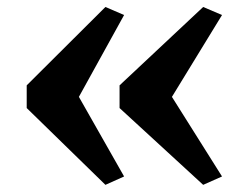

<svg xmlns="http://www.w3.org/2000/svg" viewBox="-20 -567 721 550"><path d="M282 -547 335.5 -524 206 -289.5 335.5 -61.5 282 -37.5 56.5 -257.5V-322.5ZM562 -547 616 -524 472.5 -289.5 616 -61.5 562 -37.5 322.5 -257.5V-322.5Z"/></svg>

Font: Merriweather 48pt Black
Style: Regular
Weight: 900
Version: Version 2.100